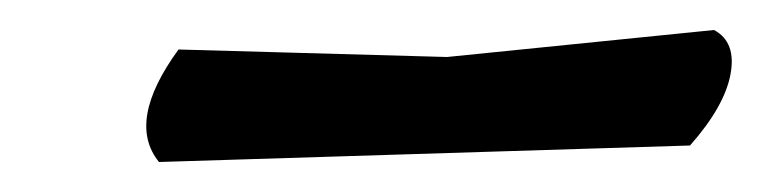

<svg xmlns="http://www.w3.org/2000/svg" viewBox="-20 -727 508 128"><path d="M456 -707Q471 -699 467 -677.5Q463 -656 440 -630L86 -619Q64 -646 99 -694L278 -689Z"/></svg>

Font: Tillana
Style: Bold
Weight: 700
Designer: Lipi Raval (Devanagari, Latin), Jonny Pinhorn (Latin)
Foundry: Indian Type Foundry
Version: Version 2.002;PS 1.0;hotconv 1.0.79;makeotf.lib2.5.61930; tt